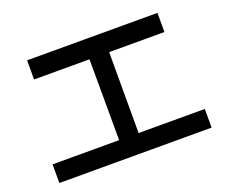

<svg xmlns="http://www.w3.org/2000/svg" viewBox="-111 -878 1223 1030"><g transform="rotate(-20 500.0 -363.0)"><path d="M65.4 -24.4V-130.9H445.3L444.3 -592.8H127.9V-702.1H872.1V-592.8H556.6V-130.9H934.6V-24.4Z"/></g></svg>

Font: GenEi M Gothic v2 Medium
Style: Regular
Weight: 500
Version: Version 2.0